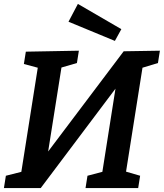

<svg xmlns="http://www.w3.org/2000/svg" viewBox="-20 -961 837 981"><path d="M0 0 10 -63 89 -83 173 -615 102 -634 112 -697 383 -702 373 -639 294 -616 226 -187 612 -699 797 -702 787 -639 708 -615 624 -84 696 -63 686 0H417L427 -63L503 -83L570 -508L188 0ZM567 -752 330 -850 378 -941 600 -812Z"/></svg>

Font: Bitter SemiBold
Style: Italic
Weight: 600
Italic angle: -9°
Designer: Sol Matas, and Bitter project Authors
Foundry: Sol Matas
Version: Version 2.001